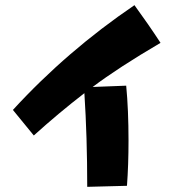

<svg xmlns="http://www.w3.org/2000/svg" viewBox="-20 -610 672 744"><path d="M307 -249Q206 -171 111 -85L30 -184Q239 -412 501 -590Q555 -516 602 -444Q437 -347 339 -273L469 -278Q478 -185 478 -65Q478 29 472 110L318 114Q318 -79 307 -249Z"/></svg>

Font: Otomanopee One
Style: Regular
Weight: 400
Designer: Das Ende der Wildnis
Foundry: Gutenberg Labo
Version: Version 3.005